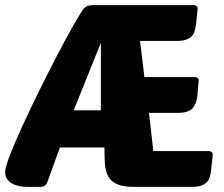

<svg xmlns="http://www.w3.org/2000/svg" viewBox="-37 -730 876 750"><path d="M486 0Q444 0 420.5 -10.5Q397 -21 386 -40.5Q375 -60 373 -89Q371 -118 371 -154H197L147 -16Q145 -11 139 -5.5Q133 0 122 0H69Q54 0 38.5 -3Q23 -6 10.5 -13Q-2 -20 -9.5 -31Q-17 -42 -17 -58Q-17 -75 1.5 -123Q20 -171 49 -234.5Q78 -298 113.5 -370Q149 -442 182.5 -506.5Q216 -571 244 -621Q272 -671 286 -691Q292 -700 301.5 -705Q311 -710 327 -710H719Q725 -710 730 -707Q735 -704 735 -696L729 -637Q727 -622 723.5 -609.5Q720 -597 712 -588.5Q704 -580 689.5 -575Q675 -570 652 -570H510Q515 -531 519 -496Q523 -461 527 -429H723Q729 -429 734 -426Q739 -423 739 -415L734 -356Q731 -326 715.5 -307.5Q700 -289 656 -289H545L562 -140H778Q784 -140 789 -136.5Q794 -133 794 -126L788 -67Q786 -52 782.5 -39.5Q779 -27 771 -18.5Q763 -10 748.5 -5Q734 0 711 0ZM251 -299H357V-563Z"/></svg>

Font: PoetsenOne
Style: Regular
Weight: 400
Designer: Rodrigo Fuenzalida, Pablo Impallari
Foundry: Pablo Impallari, Rodrigo Fuenzalida
Version: Version 1.000; ttfautohint (v0.8) -G 200 -r 50